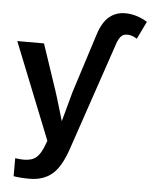

<svg xmlns="http://www.w3.org/2000/svg" viewBox="-61 -779 819 1038"><g transform="rotate(5 348.5 -260.5)"><path d="M138.2 207.5Q87.9 207.5 51.8 201.2V103.5Q79.1 107.4 99.1 107.4Q142.1 107.4 166 87.2Q189.9 66.9 208 18.1L216.8 -5.4L7.8 -528.3H152.8L235.8 -280.8Q238.8 -272.5 245.6 -250.2Q252.4 -228 260.5 -201.2Q268.6 -174.3 275.4 -151.1Q282.2 -127.9 285.2 -117.7L329.1 -278.8L431.6 -599.6Q453.1 -668 489.5 -698.5Q525.9 -729 576.7 -729Q637.7 -729 696.8 -692.9L650.4 -597.2Q623.5 -614.7 596.7 -614.7Q575.2 -614.7 562.7 -600.3Q550.3 -585.9 542.5 -563L341.8 27.8Q307.6 128.9 259.5 168.2Q211.4 207.5 138.2 207.5Z"/></g></svg>

Font: Arimo
Style: Bold
Weight: 700
Designer: Steve Matteson
Foundry: Monotype Imaging Inc.
Version: Version 1.33